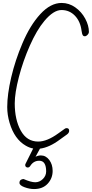

<svg xmlns="http://www.w3.org/2000/svg" viewBox="-20 -994 623 1302"><path d="M583 -776Q582 -766 573 -757Q564 -748 555 -748Q546 -748 542 -754Q536 -763 533 -786Q525 -849 488 -887.5Q451 -926 397 -926Q343 -926 281 -852Q229 -790 182.5 -685Q136 -580 108 -471.5Q80 -363 80 -293Q80 -182 121 -108Q162 -34 239 -34Q299 -34 376 -90L411 -115Q422 -125 432 -125Q449 -125 449 -107Q449 -93 434 -82Q406 -63 388 -49Q315 6 251 14L221 69Q239 60 257 60Q291 60 314 90.5Q337 121 337 165Q337 215 303.5 251.5Q270 288 211 288Q180 288 146 275.5Q112 263 112 246Q112 233 120 226.5Q128 220 140 220Q190 242 219 242Q248 242 270.5 220Q293 198 293 168Q293 133 281.5 114.5Q270 96 246 96Q208 96 186 130Q179 142 168 142Q161 142 156 137.5Q151 133 151 126Q151 120 153 117L205 13Q181 9 155 -6Q78 -50 45 -161Q29 -215 29 -268Q29 -354 56 -469.5Q83 -585 132 -700Q184 -823 253.5 -898.5Q323 -974 398 -974Q448 -974 490.5 -944Q533 -914 558 -867.5Q583 -821 583 -776Z"/></svg>

Font: Bad Script
Style: Regular
Weight: 400
Italic angle: -10°
Designer: Roman Shchyukin (Gaslight Type Foundry), Cyreal (Charset Expansion)
Foundry: Gaslight
Version: Version 2.000